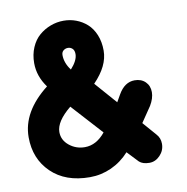

<svg xmlns="http://www.w3.org/2000/svg" viewBox="-86 -855 932 957"><g transform="rotate(-10 380.0 -376.5)"><path d="M263.2 -604Q263.2 -564 292 -525.9Q328.1 -565.9 328.1 -598.1Q328.1 -616.7 318.6 -625.7Q309.1 -634.8 295.9 -634.8Q282.7 -634.8 272.9 -626.7Q263.2 -618.7 263.2 -604ZM545.9 -16.1 493.2 -71.8Q454.1 -28.3 402.1 -4.6Q350.1 19 293 19Q169.9 19 97.9 -50.8Q25.9 -120.6 25.9 -230Q25.9 -358.9 160.2 -463.9Q117.2 -522.5 117.2 -588.9Q117.2 -632.3 132.6 -668Q147.9 -703.6 173.8 -725.8Q199.7 -748 231.7 -760Q263.7 -772 297.9 -772Q331.1 -772 361.1 -760.7Q391.1 -749.5 415.5 -727.8Q439.9 -706.1 454.6 -670.7Q469.2 -635.3 469.2 -590.8Q469.2 -513.2 394 -436L491.2 -325.2L512.2 -361.8Q544.4 -418 595.2 -418Q628.4 -418 649.2 -397.7Q669.9 -377.4 669.9 -345.2Q669.9 -314 648.9 -278.8L596.2 -201.2L655.8 -132.8Q674.8 -112.3 674.8 -83Q674.8 -49.3 651.4 -24.7Q627.9 0 597.2 0Q563.5 0 545.9 -16.1ZM397.9 -189 256.8 -344.2Q181.2 -282.2 181.2 -229Q181.2 -188 215.3 -160.4Q249.5 -132.8 293.9 -132.8Q352.5 -132.8 397.9 -189Z"/></g></svg>

Font: BPreplay
Style: Bold
Weight: 700
Designer: Magenta/George Triantafyllakos
Foundry: Magenta/George Triantafyllakos
Version: Version 1.00